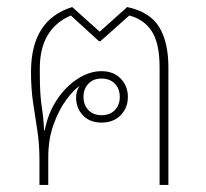

<svg xmlns="http://www.w3.org/2000/svg" viewBox="-20 -525 584 545"><path d="M92 0V-70Q92 -116 86 -154.5Q80 -193 74 -233Q68 -273 68 -321Q68 -469 185 -505L263 -435L341 -505Q406 -491 432 -448Q458 -405 458 -334V0H433V-334Q433 -402 411 -436Q389 -470 347 -481L265 -408H261L181 -481Q93 -443 93 -331V-316Q93 -257 98.5 -222Q104 -187 105 -155H107Q116 -203 141 -241Q166 -279 200 -301Q234 -323 268 -323Q302 -323 322.5 -302Q343 -281 343 -250Q343 -219 322.5 -198Q302 -177 268 -177Q235 -177 215.5 -197.5Q196 -218 196 -248Q196 -267 206 -281Q189 -270 168 -241.5Q147 -213 132 -171.5Q117 -130 117 -79V0ZM268 -198Q292 -198 306 -212.5Q320 -227 320 -250Q320 -273 306 -287.5Q292 -302 268 -302Q245 -302 231 -287.5Q217 -273 217 -250Q217 -227 231 -212.5Q245 -198 268 -198Z"/></svg>

Font: Noto Sans Thai Looped UI Thin
Style: Regular
Weight: 100
Designer: Cadson Demak Team
Foundry: Cadson Demak Co., Ltd.
Version: Version 1.000; ttfautohint (v1.8.4.7-5d5b)